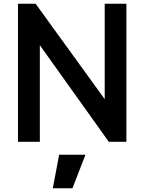

<svg xmlns="http://www.w3.org/2000/svg" viewBox="-20 -765 779 1036"><path d="M77 0H195V-521L567 0H662V-745H545V-230L172 -745H77ZM265 251H371L441 70H299Z"/></svg>

Font: Custom Plus Jakarta Sans SemiBold
Style: Regular
Weight: 600
Designer: Gumpita Rahayu & FullSphere
Foundry: Tokotype & FullSphere
Version: Version 1.001;hotconv 1.0.117;makeotfexe 2.5.65602